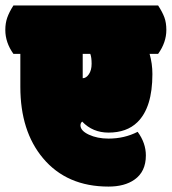

<svg xmlns="http://www.w3.org/2000/svg" viewBox="-62 -670 631 705"><path d="M336.4 -161.1Q295.4 -161.1 264.4 -175.5Q233.4 -189.9 233.4 -210Q233.4 -217.8 239.7 -223.6Q278.3 -183.1 336.4 -183.1Q403.3 -183.1 442.4 -221.2Q497.6 -274.9 497.6 -397.9Q497.6 -436.5 487.3 -472.2H518.6Q548.8 -514.2 548.8 -560.1Q548.8 -586.9 541.5 -606.4Q534.2 -626 518.6 -649.9H-12.7Q-28.3 -625.5 -35.4 -605.2Q-42.5 -585 -42.5 -560.1Q-42.5 -513.7 -12.7 -472.2H12.7V-351.1Q12.7 -188.5 95.7 -89.4Q183.1 15.1 336.4 15.1Q395.5 15.1 431.6 -10.3Q473.6 -39.6 473.6 -99.1Q473.6 -145 443.4 -186Q395 -161.1 336.4 -161.1ZM241.7 -382.8V-472.2H269.5Q274.4 -459.5 274.4 -435.8Q274.4 -412.1 264.4 -397.5Q254.4 -382.8 241.7 -382.8Z"/></svg>

Font: Friends & Family
Style: Regular
Weight: 400
Designer: Sarang Kulkarni, Maithili Shingre, Noopur Datye
Foundry: Ek Type
Version: Version 1.000;hotconv 1.0.117;makeotfexe 2.5.65602